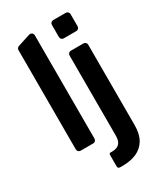

<svg xmlns="http://www.w3.org/2000/svg" viewBox="-232 -849 983 1144"><g transform="rotate(-30 259.0 -276.5)"><path d="M66.1 -20.6V-704.5Q66.1 -711.3 70.1 -716.6Q74.2 -721.9 80.6 -724.1L167.3 -752.1Q170.5 -753.2 173.7 -753.2Q182.2 -753.2 188.4 -747.2Q194.6 -741.1 194.6 -732.6V-20.6Q194.6 -12.1 188.6 -6Q182.5 0 173.7 0H87Q78.5 0 72.3 -6Q66.1 -12.1 66.1 -20.6ZM239.3 203.1H239Q234 203.1 230.1 199.2Q226.2 195.3 226.2 190V107.6Q226.2 103.7 229 101Q231.9 98.4 235.8 98.4Q238.6 98.7 244.7 98.7Q281.6 98.7 297.6 80.6Q313.6 63.2 313.6 28.4V-524.1Q313.6 -533 319.6 -539.1Q325.6 -545.1 334.5 -545.1H421.2Q430 -545.1 436.1 -539.1Q442.1 -533 442.1 -524.1V30.2Q442.1 89.1 419.7 127.8Q397.4 166.5 354.8 185.7Q311.1 204.5 250.7 203.5Q247.2 203.1 239.3 203.1ZM313.6 -734.7Q313.6 -743.3 319.6 -749.5Q325.6 -755.7 334.5 -755.7H421.2Q430 -755.7 436.1 -749.5Q442.1 -743.3 442.1 -734.7V-650.9Q442.1 -642.4 436.1 -636.2Q430 -630 421.2 -630H334.5Q325.6 -630 319.6 -636.2Q313.6 -642.4 313.6 -650.9Z"/></g></svg>

Font: DeltaSans SemiBold
Style: Regular
Weight: 600
Designer: Rasmus Andersson
Foundry: rsms
Version: Version 3.012